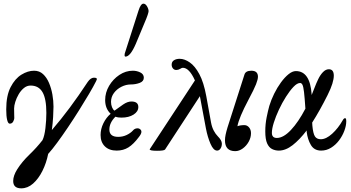

<svg xmlns="http://www.w3.org/2000/svg" viewBox="-20 -811 1915 1048"><path d="M96 217Q52 217 52 177Q52 148 74 113Q100 72 140.5 33Q181 -6 212 -46Q223 -69 228 -112Q233 -155 233 -195Q233 -272 212 -308Q191 -344 147 -344Q127 -344 110.5 -330.5Q94 -317 82 -296.5Q70 -276 63.5 -255Q57 -234 57 -219Q57 -194 57.5 -185.5Q58 -177 58 -166Q58 -159 52 -147.5Q46 -136 33 -136Q24 -136 19 -156.5Q14 -177 14 -214Q14 -289 38 -335.5Q62 -382 97 -403.5Q132 -425 166 -425Q195 -425 215 -406.5Q235 -388 247.5 -358.5Q260 -329 266 -295Q272 -261 272 -229Q272 -207 270 -173Q268 -139 263 -101Q313 -159 361 -223.5Q409 -288 459 -364Q475 -387 493 -387Q504 -387 507.5 -383Q511 -379 504 -367Q490 -339 465.5 -297.5Q441 -256 411.5 -209Q382 -162 351 -116Q320 -70 292 -32Q264 6 243 29Q233 79 211.5 122Q190 165 160.5 191Q131 217 96 217Z M617 11Q576 11 552.5 -12Q529 -35 529 -74Q529 -107 544.5 -138.5Q560 -170 584 -190Q554 -218 554 -265Q554 -306 575.5 -342.5Q597 -379 631.5 -402Q666 -425 705 -425Q727 -425 746 -415.5Q765 -406 765 -387Q765 -367 742.5 -358.5Q720 -350 694 -350Q668 -350 643 -337.5Q618 -325 602 -303.5Q586 -282 586 -255Q586 -239 591.5 -225.5Q597 -212 605 -207Q628 -224 652 -240.5Q676 -257 697 -257Q735 -257 735 -227Q735 -202 709 -185.5Q683 -169 643 -169Q636 -169 627 -170Q618 -171 610 -174Q577 -141 577 -104Q577 -64 625 -64Q650 -64 671 -74Q692 -84 705 -98Q713 -108 724.5 -110Q736 -112 743 -107Q763 -94 738 -63Q709 -24 681 -6.5Q653 11 617 11ZM665 -502Q660 -502 660 -510Q660 -516 661 -519L736 -753Q748 -791 763 -791Q774 -791 782.5 -776.5Q791 -762 791 -750Q791 -745 786 -729.5Q781 -714 768 -684L721 -571Q691 -502 665 -502Z M837 12Q797 12 797 4L1044 -372Q1013 -441 978 -441Q972 -441 963 -435Q953 -429 942 -429Q931 -429 924 -437.5Q917 -446 917 -458Q917 -474 929.5 -482Q942 -490 961 -490Q987 -490 1015.5 -470.5Q1044 -451 1068 -406.5Q1092 -362 1106 -286L1132 -142Q1137 -116 1147 -97.5Q1157 -79 1168 -68Q1191 -45 1191 -27Q1191 -11 1183.5 0Q1176 11 1165 11Q1145 11 1129 -26Q1113 -63 1104 -110L1071 -286L881 5Q876 12 837 12Z M1264 14Q1208 14 1208 -45Q1208 -59 1211.5 -76Q1215 -93 1222 -116L1314 -403Q1320 -425 1352 -425Q1388 -425 1388 -392Q1388 -378 1377.5 -351Q1367 -324 1336 -266Q1284 -168 1276 -122Q1291 -128 1314 -128Q1329 -128 1339.5 -115.5Q1350 -103 1350 -84Q1350 -60 1337.5 -37.5Q1325 -15 1305 -0.5Q1285 14 1264 14Z M1502 11Q1482 11 1465 2.5Q1448 -6 1438 -28.5Q1428 -51 1428 -94Q1428 -134 1435.5 -171Q1443 -208 1450 -233Q1460 -266 1476.5 -299.5Q1493 -333 1513.5 -361Q1534 -389 1555 -406Q1576 -423 1595 -423Q1672 -423 1681 -297Q1681 -295 1681 -292Q1690 -313 1698 -335Q1706 -356 1717 -379Q1728 -402 1743 -417.5Q1758 -433 1775 -433Q1802 -433 1802 -398Q1802 -380 1794 -354Q1786 -328 1768 -292Q1747 -250 1726 -212.5Q1705 -175 1684 -142Q1684 -133 1685 -125Q1689 -82 1699 -66.5Q1709 -51 1731 -51Q1760 -51 1793 -81Q1826 -111 1851 -155Q1857 -166 1864 -166Q1870 -166 1870 -149Q1870 -125 1859.5 -97Q1849 -69 1830.5 -44.5Q1812 -20 1787 -4.5Q1762 11 1733 11Q1695 11 1677 -19.5Q1659 -50 1654 -91Q1654 -95 1654 -99Q1615 -48 1577 -18.5Q1539 11 1502 11ZM1464 -86Q1464 -58 1491 -58Q1527 -58 1568 -101.5Q1609 -145 1647 -218Q1643 -278 1639.5 -308Q1636 -338 1631 -348Q1626 -358 1618 -358Q1602 -358 1582 -337Q1562 -316 1541 -283Q1520 -250 1502.5 -212.5Q1485 -175 1474.5 -141.5Q1464 -108 1464 -86Z"/></svg>

Font: Junicode Two Beta Condensed
Style: Italic
Weight: 400
Width: 3
Italic angle: -9°
Version: Version 1.053; ttfautohint (v1.8.4)